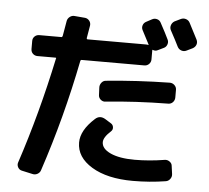

<svg xmlns="http://www.w3.org/2000/svg" viewBox="-59 -902 1118 1026"><g transform="rotate(5 500.0 -388.5)"><path d="M869.1 -834Q882.8 -840.8 897 -836.4Q911.1 -832 918 -819.3L962.9 -732.4Q969.7 -718.8 965.3 -705.6Q960.9 -692.4 947.3 -684.6L915 -668.9Q901.4 -662.1 887.2 -667Q873 -671.9 866.2 -685.5Q852.5 -713.9 822.3 -769.5Q815.4 -782.2 819.8 -796.4Q824.2 -810.5 836.9 -818.4ZM506.8 -359.4Q493.2 -357.4 481.9 -366.7Q470.7 -376 469.7 -389.6L467.8 -430.7Q466.8 -445.3 476.1 -457.5Q485.4 -469.7 500 -470.7Q665 -487.3 840.8 -490.2Q855.5 -490.2 866.2 -480Q877 -469.7 877 -455.1V-414.1Q877 -399.4 867.2 -388.7Q857.4 -377.9 841.8 -377.9Q667 -376 506.8 -359.4ZM385.7 -129.9Q385.7 -195.3 459 -261.7Q484.4 -285.2 515.6 -265.6L546.9 -246.1Q557.6 -239.3 559.1 -226.1Q560.5 -212.9 550.8 -204.1Q511.7 -168.9 511.7 -142.6Q511.7 -107.4 559.6 -85.4Q607.4 -63.5 689.5 -63.5Q767.6 -63.5 850.6 -77.1Q864.3 -79.1 876.5 -70.3Q888.7 -61.5 889.6 -47.9L895.5 -4.9Q897.5 9.8 888.2 22Q878.9 34.2 865.2 36.1Q780.3 49.8 689.5 49.8Q551.8 49.8 468.8 -0.5Q385.7 -50.8 385.7 -129.9ZM93.8 46.9Q80.1 43.9 73.2 31.2Q66.4 18.6 70.3 5.9Q160.2 -265.6 223.6 -565.4Q226.6 -570.3 219.7 -570.3H124Q109.4 -570.3 99.1 -580.1Q88.9 -589.8 88.9 -605.5V-648.4Q88.9 -663.1 99.1 -672.9Q109.4 -682.6 124 -682.6H243.2Q247.1 -682.6 249 -689.5Q251 -702.1 255.9 -729Q260.7 -755.9 262.7 -768.6Q264.6 -783.2 276.9 -793Q289.1 -802.7 303.7 -800.8L360.4 -795.9Q374 -793.9 382.8 -782.7Q391.6 -771.5 389.6 -756.8L377.9 -688.5Q377.9 -683.6 381.8 -682.6H697.3Q704.1 -682.6 707 -681.6Q709 -680.7 710 -681.6Q710.9 -682.6 710 -683.6Q691.4 -720.7 671.9 -756.8Q665 -769.5 669.4 -783.2Q673.8 -796.9 687.5 -803.7L716.8 -819.3Q729.5 -826.2 743.7 -822.3Q757.8 -818.4 764.6 -804.7Q794.9 -749 808.6 -719.7Q815.4 -707 810.5 -692.9Q805.7 -678.7 793 -672.9L762.7 -658.2Q749 -650.4 734.4 -657.2Q732.4 -658.2 732.4 -654.3V-648.4V-605.5Q732.4 -590.8 722.2 -580.6Q711.9 -570.3 697.3 -570.3H360.4Q356.4 -570.3 354.5 -565.4Q293 -254.9 196.3 35.2Q192.4 48.8 179.2 56.2Q166 63.5 151.4 59.6Z"/></g></svg>

Font: Rounded-L Mgen+ 1m bold
Style: Bold
Weight: 700
Designer: [Source Han Sans]
Ryoko NISHIZUKA  (kana & ideographs); Paul D. Hunt (Latin, Greek & Cyrillic); Wenlong ZHANG  (bopomofo
Version: Version 1.059.20150602